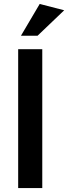

<svg xmlns="http://www.w3.org/2000/svg" viewBox="-20 -952 345 972"><path d="M194 -703H72V0H194ZM86 -771H170L305 -900L181 -932Z"/></svg>

Font: Geom Medium
Style: Bold
Weight: 500
Version: Version 1.102